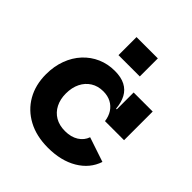

<svg xmlns="http://www.w3.org/2000/svg" viewBox="-213 -928 1083 1083"><g transform="rotate(45 328.0 -386.5)"><path d="M343 11.5Q250.5 11.5 183 -24.8Q115.5 -61 78.8 -125.2Q42 -189.5 42 -274.5Q42 -338 61.8 -391Q81.5 -444 117.2 -482.5Q153 -521 200.5 -541.8Q248 -562.5 303.5 -562.5Q354 -562.5 387 -545.2Q420 -528 437.5 -495.5Q455 -463 459 -416.5H491.5L464.5 -322.5Q460 -356.5 443.8 -381.8Q427.5 -407 401 -421Q374.5 -435 339 -435Q296.5 -435 264.8 -415Q233 -395 215.5 -359.5Q198 -324 198 -276.5Q198 -231 215.8 -196.2Q233.5 -161.5 266.2 -142.2Q299 -123 344.5 -123Q392 -123 424.8 -143.5Q457.5 -164 469.5 -199L617 -149.5Q592 -74.5 519.5 -31.5Q447 11.5 343 11.5ZM464.5 -322.5V-551H616.5V-322.5ZM255 -783.5H425V-639.5H255Z"/></g></svg>

Font: Hepta Slab
Style: Bold
Weight: 700
Designer: Michael LaGattuta
Foundry: Michael LaGattuta
Version: Version 1.100